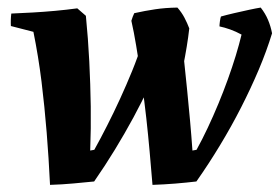

<svg xmlns="http://www.w3.org/2000/svg" viewBox="-20 -492 757 520"><path d="M115.5 8.7Q112 -63.9 106.4 -133.3Q100.8 -202.8 92.5 -270.6Q84.1 -338.5 70.5 -405.8L9.5 -421.5Q9 -428.9 9.3 -438.4Q9.6 -447.8 10.6 -455.3Q37.8 -456.3 67.9 -458.1Q98.1 -459.8 128.9 -462.6Q159.8 -465.4 189.3 -469.4L212.6 -449.2Q218.7 -387.5 221.8 -325.8Q224.9 -264.1 225.8 -204Q226.6 -143.9 224.3 -84.3L235.4 -86.3Q252.3 -116.7 270 -151.6Q287.8 -186.5 305.1 -224.2Q322.4 -262 337.7 -299.4Q353 -336.8 363.7 -371.3L359.2 -300.8Q354.7 -332.7 348.7 -368.8Q342.8 -404.8 335.8 -435.7Q337.2 -440.7 339.4 -446.5Q341.6 -452.3 343.6 -456.3Q372.9 -462.8 400.4 -466.9Q428 -471 460.5 -471.5Q472.2 -458.2 479.7 -443.8Q487.2 -429.4 492.6 -415.1Q489.9 -390.7 485.7 -365.4Q481.5 -340 476.2 -313.1Q476.7 -317.6 477.2 -321.9Q477.7 -326.2 478.3 -330.7Q483 -289 486.9 -247.4Q490.9 -205.9 494.7 -165.3Q498.4 -124.7 501.2 -84.3L512.3 -86.3Q527.7 -114.1 542.6 -145.8Q557.6 -177.6 571.4 -210.9Q585.2 -244.2 597.1 -277.2Q609 -310.2 618.5 -341.2Q627.9 -372.2 634.2 -398.3Q619.1 -406.6 603.2 -412.3Q587.2 -417.9 574.4 -420.5Q574.4 -425.5 575.6 -434.4Q576.8 -443.3 578.4 -447.3Q592.4 -451.3 613.8 -456.3Q635.2 -461.3 655.4 -465.6Q675.6 -469.9 686.1 -471.5Q698.7 -455.4 706 -437.9Q713.3 -420.5 716.8 -401.8Q702.4 -354.6 681 -303.8Q659.5 -253 633 -201.1Q606.5 -149.1 575.8 -98.5Q545.2 -47.8 511.9 -0.5Q485.7 2.6 454.5 5.2Q423.3 7.7 393 8.7Q389.4 -36.1 385.3 -81.1Q381.3 -126.2 376.2 -172.3Q371.1 -218.4 364.5 -264.2L384.2 -259.1Q364.8 -217 341.3 -173.7Q317.9 -130.5 291.3 -86.9Q264.7 -43.3 235 -0.5Q208.8 2.1 178.4 4.9Q148 7.7 115.5 8.7Z"/></svg>

Font: Labrada
Style: Italic
Weight: 400
Italic angle: -7°
Designer: Mercedes Jáuregui
Foundry: Omnibus-Type Team
Version: Version 1.000